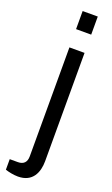

<svg xmlns="http://www.w3.org/2000/svg" viewBox="-215 -759 570 978"><g transform="rotate(20 70.5 -270.5)"><path d="M132 -625V-723H50V-625ZM132 61V-526H50V65C50 96 34 113 3 113H-41V170C-24 176 4 182 28 182C108 182 132 121 132 61Z"/></g></svg>

Font: Archivo Narrow
Style: Regular
Weight: 400
Designer: Hector Gatti
Foundry: Omnibus-Type
Version: Version 1.003;PS 001.003;hotconv 1.0.70;makeotf.lib2.5.58329